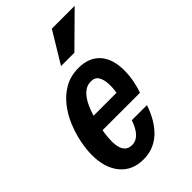

<svg xmlns="http://www.w3.org/2000/svg" viewBox="-225 -822 915 915"><g transform="rotate(-45 232.0 -365.0)"><path d="M179 10Q104 10 61.5 -41Q19 -92 19 -179Q19 -217 28 -262Q37 -307 55.5 -352Q74 -397 103.5 -434.5Q133 -472 173.5 -495Q214 -518 268 -518Q337 -518 375.5 -476Q414 -434 414 -354Q414 -320 407 -285Q400 -250 391 -227H139Q135 -206 133.5 -188Q132 -170 132 -158Q132 -77 189 -77Q242 -77 271 -162H373Q345 -79 296 -34.5Q247 10 179 10ZM263 -431Q237 -431 216.5 -413.5Q196 -396 181.5 -367.5Q167 -339 157 -306H312Q317 -335 315.5 -364Q314 -393 302.5 -412Q291 -431 263 -431ZM305 -583H215L310 -740H464Z"/></g></svg>

Font: Instrument Sans Condensed SemiBold Italic
Style: Regular
Weight: 600
Width: 3
Italic angle: -13°
Designer: Rodrigo Fuenzalida
Foundry: fragTYPE
Version: Version 1.000; ttfautohint (v1.8.4.7-5d5b);gftools[0.9.28]